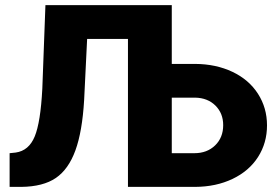

<svg xmlns="http://www.w3.org/2000/svg" viewBox="-20 -731 1089 751"><path d="M651.9 -710.9V-481H743.7Q824.7 -480.5 889.2 -450Q953.6 -419.4 989 -364.3Q1024.4 -309.1 1024.4 -240.7Q1024.4 -171.9 989.3 -116.9Q954.1 -62 889.6 -31.2Q825.2 -0.5 743.7 0H480.5V-578.6H320.8L309.1 -339.8Q301.8 -216.3 274.9 -142.6Q248 -68.8 198.5 -34.9Q148.9 -1 63.5 0H17.6V-131.8L41.5 -134.3Q92.8 -141.6 115.7 -197Q138.7 -252.4 145.5 -383.8L157.7 -710.9ZM651.9 -349.1V-131.8H740.2Q790 -131.8 821.5 -162.4Q853 -192.9 853 -241.7Q853 -287.6 822.8 -317.9Q792.5 -348.1 743.2 -349.1Z"/></svg>

Font: Roboto
Style: Regular
Weight: 900
Designer: Google
Version: Version 2.001171; 2014